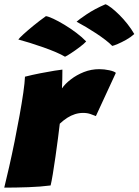

<svg xmlns="http://www.w3.org/2000/svg" viewBox="-34 -856 636 880"><path d="M250 -451Q264.5 -472 290.8 -492.2Q317 -512.5 350.5 -525.8Q384 -539 421 -539Q443.5 -539 466.8 -534Q490 -529 497 -522L405.5 -324Q396 -328 381 -333.2Q366 -338.5 347 -338.5Q328 -338.5 309.8 -332.8Q291.5 -327 274.2 -316Q257 -305 240 -289Q237 -263.5 231.8 -222.5Q226.5 -181.5 220.2 -137.5Q214 -93.5 208 -57.8Q202 -22 198 -6Q152 0 95.5 2Q39 4 -14.5 4Q-4.5 -36.5 8 -91.5Q20.5 -146.5 32.8 -207.2Q45 -268 55.5 -326Q66 -384 72.8 -431Q79.5 -478 80.5 -504.5Q113.5 -513 150.5 -520.2Q187.5 -527.5 216 -532Q244.5 -536.5 252 -537Q252 -520 251.5 -492.8Q251 -465.5 250 -451ZM176.5 -782Q188 -780.5 211 -769.8Q234 -759 261.8 -742.2Q289.5 -725.5 316 -705.5Q342.5 -685.5 361 -666Q351.5 -655.5 331 -640Q310.5 -624.5 291 -611.8Q271.5 -599 264 -596Q248.5 -605.5 222.2 -616.8Q196 -628 164.8 -639Q133.5 -650 103.2 -659.5Q73 -669 50 -675Q54.5 -681.5 73.2 -698.8Q92 -716 119.5 -738.5Q147 -761 176.5 -782ZM449.5 -836.5Q460 -833 476.8 -820Q493.5 -807 512.8 -788Q532 -769 550 -746.2Q568 -723.5 581.5 -700Q565.5 -685.5 544.5 -673.8Q523.5 -662 505.8 -654.5Q488 -647 480.5 -645.5Q468 -658.5 448.8 -673.2Q429.5 -688 406.8 -703Q384 -718 360.8 -731.8Q337.5 -745.5 317 -756.5Q325.5 -765 362.5 -790Q399.5 -815 449.5 -836.5Z"/></svg>

Font: Grandstander Thin Black
Style: Italic
Weight: 900
Italic angle: -15°
Version: Version 1.200